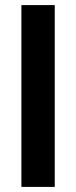

<svg xmlns="http://www.w3.org/2000/svg" viewBox="-20 -734 299 754"><path d="M64 0V-714H195V0Z"/></svg>

Font: Mukta Malar
Style: Bold
Weight: 700
Designer: Aadarsh Rajan, Girish Dalvi, Yashodeep Gholap
Foundry: Ek Type
Version: Version 2.538;PS 1.000;hotconv 16.6.51;makeotf.lib2.5.65220;